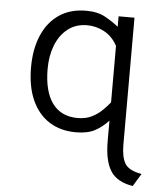

<svg xmlns="http://www.w3.org/2000/svg" viewBox="-53 -570 722 842"><g transform="rotate(5 308.0 -149.0)"><path d="M562.5 225Q492 213.5 464 168.8Q436 124 436 38V-52Q410.5 -23.5 378 -5.8Q345.5 12 293 12Q226 12 176.5 -19.2Q127 -50.5 100 -110.2Q73 -170 73 -255Q73 -335.5 98.8 -395.8Q124.5 -456 173.5 -489.5Q222.5 -523 293 -523Q343.5 -523 377 -504.2Q410.5 -485.5 436 -465V-511H506V48Q506 102.5 523.2 131Q540.5 159.5 596.5 169ZM296 -51Q332 -51 358.5 -64.5Q385 -78 403.8 -96.8Q422.5 -115.5 436 -132V-381Q413 -422.5 377.2 -441.2Q341.5 -460 303 -460Q252.5 -460 217.5 -432.5Q182.5 -405 164.2 -358.5Q146 -312 146 -255Q146 -156 184.2 -103.5Q222.5 -51 296 -51Z"/></g></svg>

Font: Overpass Mono Light Light
Style: Regular
Weight: 300
Monospace: yes
Version: Version 4.000